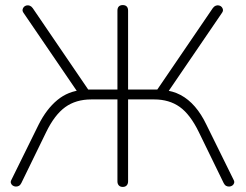

<svg xmlns="http://www.w3.org/2000/svg" viewBox="-20 -731 968 757"><path d="M464 6Q454 6 448.5 0Q443 -6 443 -16V-339H340Q279 -339 237 -308.5Q195 -278 162 -210L64 -9Q60 -1 54 2Q48 5 41.5 4.5Q35 4 30 0.5Q25 -3 23 -9Q21 -15 25 -22L132 -239Q163 -301 206 -336.5Q249 -372 305 -376L292 -359L73 -680Q68 -687 69 -693Q70 -699 74 -703.5Q78 -708 84.5 -709.5Q91 -711 97.5 -708.5Q104 -706 109 -699L338 -363L317 -378H443V-689Q443 -700 448.5 -705.5Q454 -711 464 -711Q474 -711 479.5 -705.5Q485 -700 485 -689V-378H613L590 -363L819 -699Q824 -706 830.5 -708.5Q837 -711 843.5 -709.5Q850 -708 854 -703.5Q858 -699 859 -693Q860 -687 855 -680L636 -359L623 -376Q661 -373 692 -356.5Q723 -340 748.5 -310.5Q774 -281 794 -239L901 -22Q905 -15 903 -9Q901 -3 896 0.5Q891 4 884.5 4.5Q878 5 872 2Q866 -1 862 -9L764 -210Q730 -280 688.5 -309.5Q647 -339 588 -339H485V-16Q485 -6 479.5 0Q474 6 464 6Z"/></svg>

Font: Nunito ExtraLight
Style: Regular
Weight: 200
Designer: Vernon Adams
Foundry: Vernon Adams
Version: Version 3.602